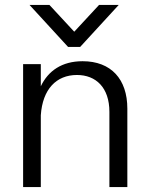

<svg xmlns="http://www.w3.org/2000/svg" viewBox="-20 -761 598 781"><path d="M293 -456C370 -456 425 -405 425 -306V0H498V-319C498 -439 432 -512 316 -512C232 -512 176 -473 146 -410V-500H74V0H146V-292C153 -398 209 -456 293 -456ZM181 -741H100L257 -570H306L463 -741H383L282 -632Z"/></svg>

Font: Absans
Style: Regular
Weight: 400
Designer: Valerio Monopoli
Version: Version 1.200;Glyphs 3.2 (3217)